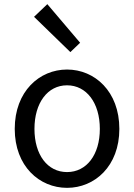

<svg xmlns="http://www.w3.org/2000/svg" viewBox="-20 -892 646 925"><path d="M303 13C436 13 555 -91 555 -271C555 -452 436 -557 303 -557C170 -557 51 -452 51 -271C51 -91 170 13 303 13ZM303 -63C209 -63 146 -146 146 -271C146 -396 209 -481 303 -481C397 -481 461 -396 461 -271C461 -146 397 -63 303 -63ZM319 -641 366 -686 208 -872 144 -811Z"/></svg>

Font: Noto Sans Mono CJK JP Regular
Style: Regular
Weight: 400
Designer: Ryoko NISHIZUKA (kana & ideographs); Paul D. Hunt (Latin, Greek & Cyrillic); Wenlong ZHANG (bopomofo); Sandoll Communica
Foundry: Adobe Systems Incorporated
Version: Version 1.004;PS 1.004;hotconv 1.0.82;makeotf.lib2.5.63406